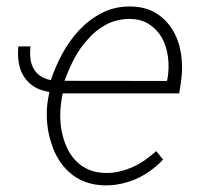

<svg xmlns="http://www.w3.org/2000/svg" viewBox="-20 -558 627 588"><path d="M398.4 -10.7Q420.9 -21 441.4 -35.9Q461.9 -50.8 479.5 -69.3L458.5 -95.2Q441.9 -80.6 424.3 -68.1Q406.7 -55.7 387.2 -46.9Q367.7 -38.1 346.4 -33Q325.2 -27.8 302.7 -28.3Q274.4 -28.8 252.7 -38.1Q231 -47.4 214.8 -63Q199.2 -78.1 188.7 -98.4Q178.2 -118.7 172.4 -141.6Q166 -165 164.8 -190.9Q163.6 -216.8 167 -241.2Q168 -249 168.7 -253.7Q169.4 -258.3 170.9 -265.6L171.9 -272H528.8L534.7 -309.6Q540.5 -350.6 534.7 -391.4Q528.8 -432.1 509.8 -464.4Q490.7 -497.1 458.5 -517.3Q426.3 -537.6 379.4 -538.1Q331.5 -538.6 292.5 -518.6Q253.4 -498.5 223.1 -466.3Q192.9 -434.1 170.9 -393.6Q148.9 -353 135.7 -312.5Q115.2 -316.9 101.8 -326.7Q88.4 -336.4 81.5 -350.6Q74.7 -363.8 73 -380.4Q71.3 -397 73.2 -416H36.1Q33.7 -389.6 37.4 -366.7Q41 -343.8 51.8 -325.7Q63.5 -306.2 83 -293.5Q102.5 -280.8 131.3 -276.4L129.9 -269.5Q127.9 -260.7 127.2 -254.6Q126.5 -248.5 125 -240.2Q121.6 -209 124.8 -177.7Q127.9 -146.5 137.7 -118.2Q145.5 -92.3 159.4 -69.8Q173.3 -47.4 192.4 -30.3Q212.9 -11.7 240.5 -1.2Q268.1 9.3 302.2 9.8Q328.1 9.8 352.3 4.4Q376.5 -1 398.4 -10.7ZM377.9 -500Q412.6 -499.5 436.8 -483.6Q460.9 -467.8 475.6 -442.9Q490.7 -415 494.6 -382.3Q498.5 -349.6 493.2 -318.4L491.2 -310.1L177.7 -310.5Q189 -342.8 206.5 -376.7Q224.1 -410.6 249 -437.5Q272.9 -465.8 305.4 -482.9Q337.9 -500 377.9 -500Z"/></svg>

Font: Roboto Mono ExtraLight
Style: Italic
Weight: 250
Italic angle: -10°
Monospace: yes
Designer: Google
Version: Version 3.000